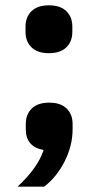

<svg xmlns="http://www.w3.org/2000/svg" viewBox="-20 -555 370 722"><path d="M76 -435V-455Q76 -491 98.5 -513Q121 -535 164 -535Q207 -535 229.5 -513Q252 -491 252 -455V-435Q252 -399 229.5 -377Q207 -355 164 -355Q121 -355 98.5 -377Q76 -399 76 -435ZM46 147Q123 75 144 9Q77 -3 77 -69V-89Q77 -125 99.5 -147Q122 -169 165 -169Q208 -169 230.5 -147Q253 -125 253 -89V-69Q253 -8 223.5 51Q194 110 146 147Z"/></svg>

Font: Anuphan
Style: Bold
Weight: 700
Designer: Mike Abbink, Paul van der Laan, Pieter van Rosmalen, Mint Tantisuwanna
Foundry: Bold Monday; Cadson Demak
Version: Version 3.002;hotconv 1.0.109;makeotfexe 2.5.65596